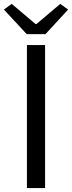

<svg xmlns="http://www.w3.org/2000/svg" viewBox="-38 -964 369 984"><path d="M100 0H193V-733H100ZM99 -789H195L311 -915L271 -944L149 -841H144L22 -944L-18 -915Z"/></svg>

Font: Noto Sans CJK JP Regular
Style: Regular
Weight: 400
Designer: Ryoko NISHIZUKA (kana & ideographs); Paul D. Hunt (Latin, Greek & Cyrillic); Wenlong ZHANG (bopomofo); Sandoll Communica
Foundry: Adobe Systems Incorporated
Version: Version 1.001;PS 1.001;hotconv 1.0.78;makeotf.lib2.5.61930